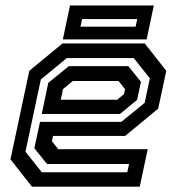

<svg xmlns="http://www.w3.org/2000/svg" viewBox="-20 -704 666 724"><path d="M526 -540 607 -437 576.5 -294.5 452 -191.5H180L175.5 -172L199.5 -141.5H537L507 0H100.5L19.5 -103L90.5 -437L215.5 -540ZM464 -454.5 511.5 -395.5 497 -327.5 433 -274.5H137.5L162 -391.5L239.5 -454.5ZM484.5 -485H232L134 -404.5L76 -132L137.5 -54.5H460L466.5 -85.5H157.5L109.5 -145L131 -244.5H437.5L525.5 -316L545 -408.5ZM427 -398.5H254.5L217.5 -368L209 -328H422L447.5 -349L451.5 -368ZM217 -555.5 244 -683.5H560L533 -555.5ZM283.5 -603.5H491.5L497.5 -632H289.5Z"/></svg>

Font: Tourney Thin SemiBold
Style: Italic
Weight: 600
Italic angle: -12°
Version: Version 1.015